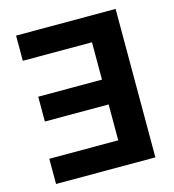

<svg xmlns="http://www.w3.org/2000/svg" viewBox="-108 -819 824 909"><g transform="rotate(-15 303.5 -364.0)"><path d="M541.5 -727.5V0H54.7V-123.5H392.6V-299.3H80.1V-420.9H392.6V-604H53.7V-727.5Z"/></g></svg>

Font: Inter
Style: Bold
Weight: 700
Designer: Rasmus Andersson
Foundry: rsms
Version: Version 4.001;git-9221beed3